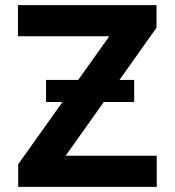

<svg xmlns="http://www.w3.org/2000/svg" viewBox="-20 -727 681 747"><path d="M50.8 -87.9 223.1 -330.1H159.2V-416H284.2L405.3 -585.9H49.8V-707H588.9V-619.1L444.8 -416H502V-330.1H383.8L235.4 -121.1H589.8V0H50.8Z"/></svg>

Font: Pretendard
Style: Bold
Weight: 700
Designer: Base glyphs from Inter by Rasmus Andersson; Hangeul glyphs from Noto Sans CJK(Source Han Sans) by Jang Soo-young and Kan
Foundry: Kil Hyung-jin
Version: Version 1.309